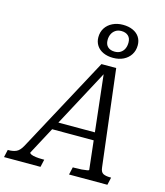

<svg xmlns="http://www.w3.org/2000/svg" viewBox="-194 -1091 1025 1195"><g transform="rotate(15 319.0 -493.5)"><path d="M193 -295H471V-245H171ZM409 -681 422 -678 97 -70Q96 -64 107 -59Q118 -54 137 -51.5Q156 -49 179 -49H192L181 0H-54L-43 -49H-38Q-9 -49 12 -58.5Q33 -68 51 -101L382 -716H477L552 -97Q555 -66 571.5 -57.5Q588 -49 617 -49H623L612 0H365L376 -49H389Q413 -49 433 -50.5Q453 -52 466 -54.5Q479 -57 479 -60ZM449 -947Q427 -947 411.5 -936.5Q396 -926 388 -909Q380 -892 380 -871Q380 -842 396.5 -827Q413 -812 441 -812Q464 -812 479.5 -822.5Q495 -833 502.5 -850Q510 -867 510 -889Q510 -917 493.5 -932Q477 -947 449 -947ZM441 -772Q405 -772 377.5 -784.5Q350 -797 335 -820Q320 -843 320 -873Q320 -907 336.5 -932.5Q353 -958 382.5 -972.5Q412 -987 449 -987Q486 -987 513.5 -974.5Q541 -962 555.5 -939.5Q570 -917 570 -887Q570 -853 553.5 -827Q537 -801 508 -786.5Q479 -772 441 -772Z"/></g></svg>

Font: Roboto Serif 20pt Light
Style: Italic
Weight: 300
Italic angle: -10°
Version: Version 1.007